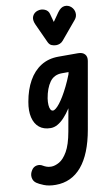

<svg xmlns="http://www.w3.org/2000/svg" viewBox="-181 -927 823 1418"><g transform="rotate(-10 230.0 -218.0)"><path d="M154 9Q101.5 9 68.5 -18Q35.5 -45 23.8 -94.5Q12 -144 24 -210.5Q39.5 -299.5 76 -364.5Q112.5 -429.5 169 -465Q225.5 -500.5 300.5 -500.5H447.5Q481.5 -500.5 498 -482Q514.5 -463.5 509 -432L421 67.5Q389.5 246.5 312.8 337.5Q236 428.5 117.5 428.5Q66 428.5 29.5 413.8Q-7 399 -23 387.5Q-45.5 371.5 -49.2 344.2Q-53 317 -36 291Q-22.5 268.5 2 263.5Q26.5 258.5 49 273Q58 278.5 72.8 284.2Q87.5 290 108.5 290Q136 290 168.8 271.5Q201.5 253 230.5 203Q259.5 153 276.5 58L307 -112.5Q282 -73.5 256.2 -46.2Q230.5 -19 205 -5Q179.5 9 154 9ZM168.5 -210.5Q164.5 -183 166 -161.5Q167.5 -140 174.2 -127.8Q181 -115.5 192.5 -115.5Q201.5 -115.5 214.5 -125.8Q227.5 -136 243.2 -156Q259 -176 276.8 -205.5Q294.5 -235 313.5 -273.5Q332.5 -312 351 -359L354.5 -375.5H304.5Q245.5 -375.5 213.2 -330.5Q181 -285.5 168.5 -210.5ZM299.5 -587Q282.5 -587 266.2 -593.5Q250 -600 240.5 -620L174.5 -764Q157 -802.5 169.2 -828Q181.5 -853.5 208.5 -861.5Q235.5 -870 261.8 -859Q288 -848 294.5 -821.5L311.5 -759L357 -824Q381.5 -858 409.2 -860.5Q437 -863 458.5 -844Q479.5 -824.5 482 -797.2Q484.5 -770 467 -748.5L352 -611Q341 -598 327.2 -592.5Q313.5 -587 299.5 -587Z"/></g></svg>

Font: Edu VIC WA NT Hand Pre
Style: Regular
Weight: 400
Designer: Tina and Corey Anderson, Eben Sorkin, Mirko Velimirovic
Foundry: Google for Education
Version: Version 1.000